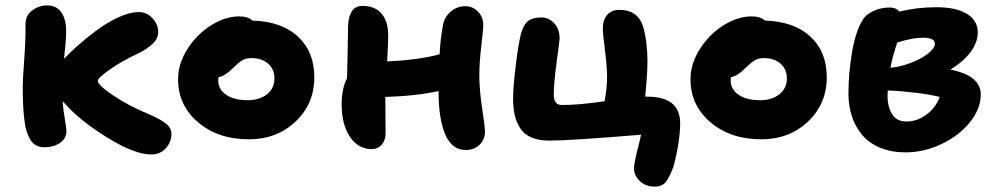

<svg xmlns="http://www.w3.org/2000/svg" viewBox="-20 -548 3711 717"><path d="M146 2Q128.9 2 115.7 -4.6Q102.5 -11.2 93.8 -25.6Q85 -40 79.3 -58.1Q73.7 -76.2 70.6 -103.5Q67.4 -130.9 66.2 -159.2Q64.9 -187.5 64.9 -226.1Q64.9 -250.5 70.1 -320.1Q75.2 -389.6 75.2 -420.9V-458Q75.2 -490.7 100.6 -509.3Q126 -527.8 155.8 -527.8Q190.9 -527.8 209 -501.7Q227.1 -475.6 227.1 -432.1Q227.1 -398.4 219.2 -328.1Q238.3 -349.1 267.8 -375.5Q297.4 -401.9 337.2 -432.1Q377 -462.4 420.7 -482.7Q464.4 -502.9 498 -502.9Q528.3 -502.9 549.6 -479.7Q570.8 -456.5 570.8 -429.2Q570.8 -403.8 550 -384.3Q529.3 -364.7 493.2 -347.2Q433.1 -318.8 389.2 -287.8Q345.2 -256.8 345.2 -246.1Q345.2 -230 405.3 -189.9Q465.3 -149.9 542 -119.1Q579.6 -102.1 599.9 -86.2Q620.1 -70.3 620.1 -47.9Q620.1 -17.6 599.4 5.6Q578.6 28.8 544.9 28.8Q482.4 28.8 380.4 -34.4Q278.3 -97.7 223.1 -160.2Q215.3 -168 213.9 -169.9Q215.8 -139.6 221.9 -104.7Q228 -69.8 228 -59.1Q228 -29.8 203.6 -13.9Q179.2 2 146 2Z M909.2 -27.8Q794.4 -27.8 719.7 -91.3Q645 -154.8 645 -252Q645 -310.1 680.2 -365.2Q715.3 -420.4 768.6 -453.6Q821.8 -486.8 873 -486.8Q905.8 -486.8 922.9 -471.2Q1032.2 -467.8 1093 -411.1Q1153.8 -354.5 1153.8 -259.8Q1153.8 -160.2 1083.7 -94Q1013.7 -27.8 909.2 -27.8ZM794.9 -248Q794.9 -214.4 824.7 -194.1Q854.5 -173.8 904.8 -173.8Q949.2 -173.8 977.1 -196Q1004.9 -218.3 1004.9 -254.9Q1004.9 -289.6 981.2 -310.3Q957.5 -331.1 918.9 -331.1Q898.4 -331.1 884 -322.3Q869.6 -313.5 848.1 -292Q819.8 -263.7 795.9 -259.8Q794.9 -255.9 794.9 -248Z M1367.7 8.8Q1317.9 8.8 1286.9 -37.1Q1255.9 -83 1255.9 -158.2Q1255.9 -216.8 1275.9 -255.9Q1276.4 -280.8 1278.1 -347.2Q1279.8 -413.6 1279.8 -445.8Q1279.8 -481.4 1292.5 -503.7Q1305.2 -525.9 1333 -525.9Q1380.9 -525.9 1405.3 -496.8Q1429.7 -467.8 1429.7 -415Q1429.7 -389.2 1425.8 -318.8Q1541 -323.7 1621.6 -345.2Q1625 -408.2 1634.8 -457Q1640.6 -485.8 1664.1 -505.4Q1687.5 -524.9 1717.8 -524.9Q1745.6 -524.9 1765.1 -504.4Q1784.7 -483.9 1784.7 -456.1Q1784.7 -437 1777.3 -375.5Q1770 -314 1770 -268.1Q1770 -211.4 1780.5 -143.6Q1791 -75.7 1791 -56.2Q1791 -27.3 1771 -7.6Q1751 12.2 1718.8 12.2Q1691.4 12.2 1671.4 -4.9Q1651.4 -22 1639.9 -52.7Q1628.4 -83.5 1623 -122.1Q1617.7 -160.6 1617.7 -208Q1535.2 -189.5 1418.9 -186Q1418.9 -165.5 1419.4 -120.6Q1419.9 -75.7 1419.9 -49.8Q1419.9 -23.9 1405.3 -7.6Q1390.6 8.8 1367.7 8.8Z M2424.8 148.9Q2390.1 148.9 2368.9 127.7Q2347.7 106.4 2347.7 82Q2347.7 68.8 2352.1 48.1Q2356.4 27.3 2363.5 -0.2Q2370.6 -27.8 2374 -44.9Q2107.4 -22.9 2031.7 -22.9Q1992.2 -22.9 1965.1 -34.4Q1938 -45.9 1923.3 -68.1Q1908.7 -90.3 1902.3 -117.4Q1896 -144.5 1896 -181.2Q1896 -222.2 1906 -303.7Q1916 -385.3 1925.8 -422.9Q1934.6 -454.6 1951.2 -468.8Q1967.8 -482.9 2002 -482.9Q2028.8 -482.9 2049.3 -461.4Q2069.8 -439.9 2069.8 -403.8Q2069.8 -398.4 2058.8 -317.1Q2047.9 -235.8 2047.9 -193.8Q2047.9 -155.8 2078.6 -155.8Q2141.1 -155.8 2237.8 -169.9Q2247.1 -220.7 2247.1 -263.2Q2247.1 -296.9 2239 -361.6Q2231 -426.3 2231 -439Q2231 -473.1 2247.3 -492.2Q2263.7 -511.2 2292 -511.2Q2362.3 -511.2 2381.8 -448.2Q2397.9 -390.6 2397.9 -316.9Q2397.9 -276.4 2389.6 -187H2397.9Q2520 -187 2520 -86.9Q2520 -52.7 2512.5 -6.6Q2504.9 39.6 2494.6 75.2Q2479.5 115.2 2465.8 132.1Q2452.1 148.9 2424.8 148.9Z M2822.8 -27.8Q2708 -27.8 2633.3 -91.3Q2558.6 -154.8 2558.6 -252Q2558.6 -310.1 2593.8 -365.2Q2628.9 -420.4 2682.1 -453.6Q2735.4 -486.8 2786.6 -486.8Q2819.3 -486.8 2836.4 -471.2Q2945.8 -467.8 3006.6 -411.1Q3067.4 -354.5 3067.4 -259.8Q3067.4 -160.2 2997.3 -94Q2927.2 -27.8 2822.8 -27.8ZM2708.5 -248Q2708.5 -214.4 2738.3 -194.1Q2768.1 -173.8 2818.4 -173.8Q2862.8 -173.8 2890.6 -196Q2918.5 -218.3 2918.5 -254.9Q2918.5 -289.6 2894.8 -310.3Q2871.1 -331.1 2832.5 -331.1Q2812 -331.1 2797.6 -322.3Q2783.2 -313.5 2761.7 -292Q2733.4 -263.7 2709.5 -259.8Q2708.5 -255.9 2708.5 -248Z M3361.3 21Q3308.6 21 3267.3 3.9Q3226.1 -13.2 3200.4 -43.2Q3174.8 -73.2 3161.6 -112.5Q3148.4 -151.9 3148.4 -198.2Q3148.4 -272.5 3161.4 -350.3Q3174.3 -428.2 3200.2 -471.2Q3211.9 -493.2 3241 -506.6Q3270 -520 3302.2 -520Q3326.2 -520 3338.4 -504.9Q3404.3 -521 3477.5 -521Q3549.3 -521 3590.3 -496.6Q3631.3 -472.2 3631.3 -426.8Q3631.3 -389.2 3604.2 -353.3Q3577.1 -317.4 3529.3 -288.1Q3642.6 -265.6 3642.6 -194.8Q3642.6 -142.6 3602.8 -92.5Q3563 -42.5 3497.3 -10.7Q3431.6 21 3361.3 21ZM3427.2 -407.2Q3387.7 -407.2 3330.6 -389.2Q3312.5 -334.5 3305.2 -294.9Q3342.3 -298.3 3381.3 -313.2Q3420.4 -328.1 3445.8 -348.1Q3471.2 -368.2 3471.2 -384.8Q3471.2 -407.2 3427.2 -407.2ZM3294.4 -190.9Q3294.4 -147.9 3311.8 -121.1Q3329.1 -94.2 3364.3 -94.2Q3404.8 -94.2 3439.5 -119.9Q3474.1 -145.5 3489.3 -186Q3453.6 -195.3 3395.8 -202.1Q3337.9 -209 3295.4 -210Q3295.4 -207 3294.9 -200.4Q3294.4 -193.8 3294.4 -190.9Z"/></svg>

Font: Shantell Sans Irregular
Style: Bold
Weight: 700
Designer: Stephen Nixon, Anya Danilova, Shantell Martin
Foundry: Arrow Type
Version: Version 1.006;[9816181b4]